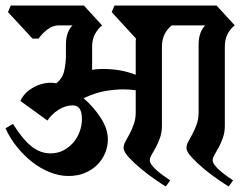

<svg xmlns="http://www.w3.org/2000/svg" viewBox="-42 -659 899 696"><path d="M328 -567Q314 -556 303 -536.5Q292 -517 292 -490V-422Q292 -418 292 -414Q292 -410 291 -406Q310 -409 330 -409Q364 -409 392.5 -404Q421 -399 450 -388V-497Q450 -502 450 -508Q450 -514 451 -519L363 -615L373 -639H743L809 -567Q794 -556 783.5 -536.5Q773 -517 773 -490V-203Q773 -179 766 -159.5Q759 -140 751 -125Q743 -110 736 -98.5Q729 -87 729 -78Q729 -70 737 -59.5Q745 -49 757 -39Q769 -29 781.5 -20Q794 -11 803 -5L787 17Q775 10 749.5 -7.5Q724 -25 698.5 -46Q673 -67 653.5 -88Q634 -109 634 -123Q634 -134 641 -146.5Q648 -159 656 -174Q664 -189 671 -208.5Q678 -228 678 -252V-497Q678 -543 702 -567H581Q566 -556 555.5 -536.5Q545 -517 545 -490V-203Q545 -179 538 -159.5Q531 -140 523 -125Q515 -110 508 -98.5Q501 -87 501 -78Q501 -70 509 -59.5Q517 -49 529 -39Q541 -29 553.5 -20Q566 -11 575 -5L559 17Q547 10 521.5 -7.5Q496 -25 470.5 -46Q445 -67 425.5 -88Q406 -109 406 -123Q406 -134 413 -146.5Q420 -159 428 -174Q436 -189 443 -208.5Q450 -228 450 -252V-332Q427 -335 405 -335Q375 -335 339.5 -329Q304 -323 261 -303Q297 -272 323 -232Q349 -192 349 -154Q349 -128 339 -104Q329 -80 310.5 -61.5Q292 -43 265.5 -32Q239 -21 206 -21Q173 -21 139 -34.5Q105 -48 75 -71.5Q45 -95 19.5 -126.5Q-6 -158 -22 -194L5 -210Q40 -154 72 -128.5Q104 -103 141 -103Q167 -103 188 -114Q209 -125 224 -142.5Q239 -160 247 -182.5Q255 -205 255 -228Q255 -277 222 -277Q195 -277 170 -261Q145 -245 130 -222L32 -293Q44 -321 75.5 -340Q107 -359 143 -359Q148 -359 152.5 -358.5Q157 -358 162 -357Q185 -375 191 -403.5Q197 -432 197 -455V-497Q197 -543 221 -567H170Q149 -567 129 -551.5Q109 -536 98 -519H76L-13 -615L-3 -639H262Z"/></svg>

Font: Jaini Purva
Style: Regular
Weight: 400
Designer: Girish Dalvi, Maithili Shingre
Foundry: Ek Type
Version: Version 1.001;PS 1.000;hotconv 16.6.51;makeotf.lib2.5.65220